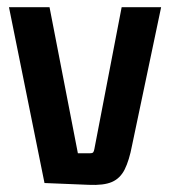

<svg xmlns="http://www.w3.org/2000/svg" viewBox="-20 -510 471 535"><path d="M348 -105Q340 -63 327.5 -38Q315 -13 292 -3Q269 7 227 5L104 0L5 -490H118L197 -83H231Q238 -83 240 -86Q242 -89 243 -95L319 -490H429Z"/></svg>

Font: Gemunu Libre ExtraLight
Style: Bold
Weight: 700
Version: Version 1.100